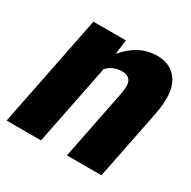

<svg xmlns="http://www.w3.org/2000/svg" viewBox="-127 -662 783 786"><g transform="rotate(30 264.0 -269.0)"><path d="M401.9 -538.1Q468.8 -538.1 501.5 -486.8Q534.2 -435.5 512.7 -327.6L447.3 0H284.2L349.6 -328.1Q359.4 -376.5 347.2 -393.8Q335 -411.1 309.6 -411.1Q266.6 -411.1 237.8 -380.9L161.6 0H-1L104.5 -528.3H257.8L249.5 -460Q314.5 -538.1 401.9 -538.1Z"/></g></svg>

Font: Roboto-BlackItalic
Style: Italic
Weight: 900
Italic angle: -12°
Designer: Google
Version: Version 1.100141; 2013